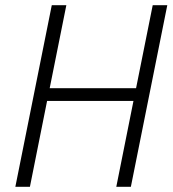

<svg xmlns="http://www.w3.org/2000/svg" viewBox="-20 -718 664 738"><path d="M493 -330H161L95 0H39L179 -698H235L171 -379H503L567 -698H623L483 0H427Z"/></svg>

Font: IBM Plex Sans Condensed Light
Style: Italic
Weight: 300
Width: 3
Italic angle: -11°
Designer: Mike Abbink, Paul van der Laan, Pieter van Rosmalen
Foundry: Bold Monday
Version: Version 1.3